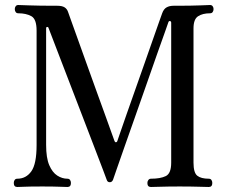

<svg xmlns="http://www.w3.org/2000/svg" viewBox="-20 -746 907 766"><path d="M49 0Q35 0 35 -16Q35 -23 38.5 -28Q42 -33 49 -33Q84 -33 105 -62.5Q126 -92 126 -167V-624Q126 -670 105 -681.5Q84 -693 53 -693Q46 -693 42.5 -698Q39 -703 39 -710Q39 -716 42.5 -721Q46 -726 53 -726Q61 -726 97.5 -724.5Q134 -723 209 -723Q228 -723 238 -716.5Q248 -710 252 -697Q254 -691 265 -660.5Q276 -630 292.5 -584Q309 -538 328 -485Q347 -432 366 -379.5Q385 -327 401 -283Q417 -239 426.5 -212Q436 -185 437 -183Q439 -178 443 -178.5Q447 -179 448 -183Q450 -189 460 -218Q470 -247 485.5 -291.5Q501 -336 519.5 -388Q538 -440 556 -491.5Q574 -543 589.5 -587Q605 -631 615 -659.5Q625 -688 627 -693Q633 -710 644.5 -716.5Q656 -723 672 -723Q746 -723 778.5 -724.5Q811 -726 818 -726Q825 -726 828.5 -721Q832 -716 832 -710Q832 -703 828.5 -698Q825 -693 818 -693Q788 -693 770 -681Q752 -669 752 -633V-97Q752 -57 767 -45Q782 -33 813 -33Q820 -33 823.5 -28Q827 -23 827 -16Q827 0 813 0Q803 0 773 -1Q743 -2 697 -2Q651 -2 622 -1Q593 0 582 0Q568 0 568 -16Q568 -23 572 -28Q576 -33 582 -33Q620 -33 641.5 -43.5Q663 -54 663 -97V-655Q663 -661 658.5 -662Q654 -663 652 -658Q651 -654 638.5 -619.5Q626 -585 607 -531Q588 -477 565.5 -412.5Q543 -348 520 -283Q497 -218 477.5 -162.5Q458 -107 445.5 -71Q433 -35 431 -29Q427 -19 418 -19Q409 -19 406 -28Q405 -31 392 -65.5Q379 -100 358 -154.5Q337 -209 312.5 -273Q288 -337 263.5 -400.5Q239 -464 218.5 -517.5Q198 -571 185.5 -603.5Q173 -636 173 -636Q172 -639 168 -638.5Q164 -638 164 -633V-168Q164 -116 176.5 -87Q189 -58 208.5 -45.5Q228 -33 249 -33Q256 -33 259.5 -28Q263 -23 263 -16Q263 0 249 0Q239 0 216.5 -1Q194 -2 149 -2Q97 -2 78.5 -1Q60 0 49 0Z"/></svg>

Font: TsukuhouMincho
Style: Regular
Weight: 400
Designer: Iose
Foundry: Typographish
Version: Version 1.001; ttfautohint (v1.8.3)